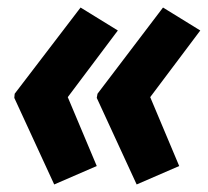

<svg xmlns="http://www.w3.org/2000/svg" viewBox="-20 -528 552 510"><path d="M124 -38 18 -268 19 -279 194 -508 293 -447 160 -270 237 -87ZM343 -38 237 -268 239 -279 413 -508 512 -447 379 -270 456 -87Z"/></svg>

Font: Noto Sans ExtraCondensed ExtraBold
Style: Italic
Weight: 800
Width: 2
Italic angle: -12°
Designer: Monotype Design Team
Foundry: Monotype Imaging Inc.
Version: Version 2.013; ttfautohint (v1.8.4.7-5d5b)